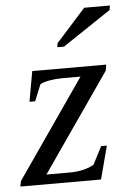

<svg xmlns="http://www.w3.org/2000/svg" viewBox="-62 -734 525 773"><g transform="rotate(-5 200.5 -347.5)"><path d="M-11.2 0 -6.8 -22 268.6 -419.9H195.8Q168.5 -419.9 142.6 -415.3Q116.7 -410.6 105 -402.8L78.1 -336.9H55.2L77.1 -459H376L372.1 -435.1L97.7 -39.1H193.8Q221.2 -39.1 247.1 -45.2Q272.9 -51.3 290 -62L327.1 -133.8H350.1L314.9 0ZM186 -545.9 188.5 -562 307.6 -694.8H411.6L408.7 -676.8L212.9 -545.9Z"/></g></svg>

Font: Tinos
Style: Italic
Weight: 400
Italic angle: -16.333°
Designer: Steve Matteson
Foundry: Monotype Imaging Inc.
Version: Version 1.32